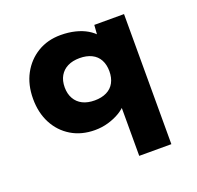

<svg xmlns="http://www.w3.org/2000/svg" viewBox="-133 -685 1075 1050"><g transform="rotate(-20 405.0 -160.0)"><path d="M503 224V-138L544 -123Q539 -97 520 -73Q501 -49 471 -31Q441 -13 403.5 -2Q366 9 325 9Q247 9 188 -26.5Q129 -62 96.5 -124Q64 -186 64 -267Q64 -349 97.5 -411Q131 -473 189.5 -508.5Q248 -544 324 -544Q369 -544 408 -534.5Q447 -525 476.5 -507.5Q506 -490 524.5 -467.5Q543 -445 547 -420L508 -412L517 -533H690V224ZM379 -144Q419 -144 448.5 -158.5Q478 -173 493 -201Q508 -229 508 -267Q508 -305 493 -333Q478 -361 448.5 -375.5Q419 -390 379 -390Q338 -390 309 -375.5Q280 -361 264 -333.5Q248 -306 248 -267Q248 -229 264 -201Q280 -173 309 -158.5Q338 -144 379 -144Z"/></g></svg>

Font: Lexend Exa ExtraBold
Style: Regular
Weight: 800
Designer: Bonnie Shaver-Troup, Thomas Jockin
Foundry: Lexend
Version: Version 1.007